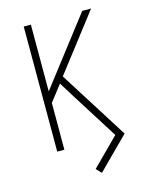

<svg xmlns="http://www.w3.org/2000/svg" viewBox="-133 -822 866 1090"><g transform="rotate(-15 300.0 -276.5)"><path d="M328 182 299 152 457 -6 295 -263 229 -369 156 -275V0H114V-735H156V-343L458 -735H510L255 -404L510 0Z"/></g></svg>

Font: Iosevka SS04 XLt Ex
Style: Regular
Weight: 200
Width: 7
Monospace: yes
Designer: Belleve Invis
Foundry: Belleve Invis
Version: Version 19.0.0; ttfautohint (v1.8.4)